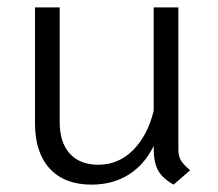

<svg xmlns="http://www.w3.org/2000/svg" viewBox="-20 -490 591 521"><path d="M496 -28 451 11Q421 -6 409 -27.5Q397 -49 397 -87V-94Q372 -43 329 -16Q286 11 228 11Q155 11 115 -32.5Q75 -76 75 -155V-470H142V-159Q142 -103 169.5 -73Q197 -43 247 -43Q301 -43 340.5 -82Q380 -121 397 -189V-470H464V-85Q464 -67 470.5 -55.5Q477 -44 496 -28Z"/></svg>

Font: KoHo
Style: Regular
Weight: 400
Version: Version 1.000; ttfautohint (v1.6)